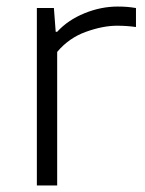

<svg xmlns="http://www.w3.org/2000/svg" viewBox="-20 -566 442 586"><path d="M92.5 0V-541.5H144.5L150 -469H154.5Q187.5 -505 237.8 -525.5Q288 -546 339 -546Q354.5 -546 367.2 -545Q380 -544 395 -541.5V-483.5Q381 -485.5 366.8 -486.5Q352.5 -487.5 337 -487.5Q294 -487.5 242 -468.8Q190 -450 154.5 -407.5V0Z"/></svg>

Font: Encode Sans Exp Lt
Style: Regular
Weight: 300
Width: 7
Designer: Multiple Designers
Foundry: Impallari Type
Version: Version 3.002; ttfautohint (v1.8.3) -l 8 -r 50 -G 200 -x 14 